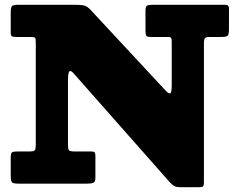

<svg xmlns="http://www.w3.org/2000/svg" viewBox="-20 -770 995 805"><path d="M104.5 -615H47.5Q34.5 -615 29.8 -618Q25 -621 25 -633.5V-718Q25 -740 30.8 -745Q36.5 -750 57.5 -750H293.5Q321 -750 333.8 -746.5Q346.5 -743 359 -729.5L675 -389.5Q687 -377 693.5 -378.5Q700 -380 700 -413.5V-595.5Q700 -606.5 697.5 -610.8Q695 -615 684.5 -615H612.5Q596 -615 593 -620.5Q590 -626 590 -642.5V-724.5Q590 -742.5 596.2 -746.2Q602.5 -750 619.5 -750H921.5Q931.5 -750 935.8 -746.8Q940 -743.5 940 -732.5V-646.5Q940 -624.5 934 -619.8Q928 -615 905.5 -615H857.5Q843.5 -615 839.2 -609.5Q835 -604 835 -590.5V-5Q835 9 830.5 12Q826 15 811.5 15H740Q717.5 15 708.5 8.8Q699.5 2.5 689.5 -8.5L289.5 -461.5Q277 -476 271 -470.8Q265 -465.5 265 -430.5V-162.5Q265 -145 269.2 -140Q273.5 -135 290.5 -135H362.5Q373 -135 376.5 -131.2Q380 -127.5 380 -116V-25Q380 -6.5 370.5 -3.2Q361 0 344.5 0H58.5Q37 0 31 -5Q25 -10 25 -32.5V-109.5Q25 -128.5 31 -131.8Q37 -135 55.5 -135H104.5Q122 -135 126 -140.2Q130 -145.5 130 -163V-589.5Q130 -608.5 126.8 -611.8Q123.5 -615 104.5 -615Z"/></svg>

Font: Besley* Fatface
Style: Regular
Weight: 900
Designer: Owen Earl
Foundry: indestructible type*
Version: Version 3.000; ttfautohint (v1.8.3)